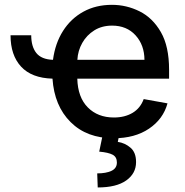

<svg xmlns="http://www.w3.org/2000/svg" viewBox="-20 -573 782 811"><path d="M460.2 11Q346.6 11 278.1 -57.4Q209.5 -125.7 201.7 -240.8Q113.6 -243.3 69.1 -291.5Q24.5 -339.8 24.5 -424H111.9Q111.9 -376.4 133.3 -349.3Q154.8 -322.1 203.8 -320.3Q213.1 -390.3 246.3 -442.5Q279.5 -494.7 332.2 -523.6Q384.9 -552.6 452.8 -552.6Q514.6 -552.6 569.8 -525Q625 -497.5 659.6 -437.3Q694.2 -377.1 694.2 -278.4V-240.8H306.5Q308.6 -161.9 350.9 -119.3Q393.1 -76.7 461.3 -76.7Q506.7 -76.7 539.8 -96.2Q572.8 -115.8 587 -154.5L687.5 -136.4Q669.4 -70 609.4 -29.5Q549.4 11 460.2 11ZM590.2 -320.3Q589.8 -382.8 552.6 -423.8Q515.3 -464.8 453.5 -464.8Q410.5 -464.8 378.4 -444.8Q346.2 -424.7 327.6 -391.9Q308.9 -359 306.8 -320.3ZM392.8 218.8 390.6 159.4Q427.6 159.4 450.5 148.8Q473.4 138.1 473.7 114.3V113.3Q473.7 90.2 456 80.6Q438.2 71 399.1 67.5L413.7 -2.8H483.3L477.6 26.3Q508.2 30.9 531.4 51Q554.7 71 554.7 111.2V111.9Q554.7 159.8 513.1 189.3Q471.6 218.8 392.8 218.8Z"/></svg>

Font: Linik Sans Medium
Style: Regular
Weight: 500
Designer: Rasmus Andersson (font), Cristiano Sobral (main changes)
Foundry: rsms
Version: Version 3.018;June 1, 2022;FontCreator 14.0.0.2814 64-bit; t